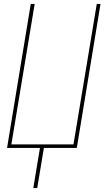

<svg xmlns="http://www.w3.org/2000/svg" viewBox="-20 -755 540 980"><path d="M150 205 184 0H16L137 -735H157L38 -18H355L474 -735H493L372 0H204L170 205Z"/></svg>

Font: Iosevka Curly Thin Oblique
Style: Regular
Weight: 100
Italic angle: -9°
Monospace: yes
Designer: Belleve Invis
Foundry: Belleve Invis
Version: Version 11.1.0; ttfautohint (v1.8.3)